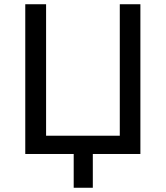

<svg xmlns="http://www.w3.org/2000/svg" viewBox="-20 -725 780 904"><path d="M327 159V0H99V-705H197V-86H544V-705H641V0H417V159Z"/></svg>

Font: Nunito Sans 7pt SemiCondensed Medium
Style: Regular
Weight: 500
Width: 4
Designer: Vernon Adams
Foundry: Vernon Adams
Version: Version 3.101;gftools[0.9.27]